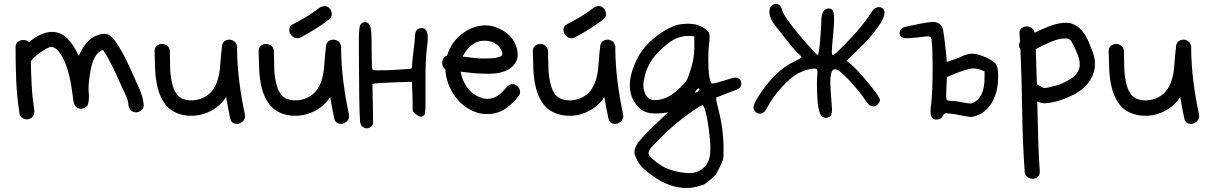

<svg xmlns="http://www.w3.org/2000/svg" viewBox="-20 -596 6183 982"><path d="M127.9 12.7Q114.3 17.6 98.1 9.8Q82 2 80.1 -13.7Q66.4 -99.6 63 -184.1Q59.6 -268.6 59.6 -354.5Q59.6 -369.1 67.4 -377.9Q75.2 -386.7 85.9 -389.6Q96.7 -392.6 108.4 -390.6Q120.1 -388.7 127.9 -380.9Q150.4 -399.4 175.8 -413.1Q201.2 -426.8 227.1 -431.2Q252.9 -435.5 278.3 -428.2Q303.7 -420.9 326.2 -397.5Q344.7 -377.9 358.4 -356Q372.1 -334 382.8 -309.6Q397.5 -346.7 423.8 -377.9Q450.2 -409.2 491.2 -419.9Q521.5 -427.7 539.1 -416.5Q556.6 -405.3 572.3 -381.8Q588.9 -357.4 603 -332Q617.2 -306.6 629.9 -280.3Q642.6 -253.9 654.3 -227.5Q666 -201.2 677.7 -175.8Q691.4 -147.5 701.7 -119.6Q711.9 -91.8 714.8 -60.5Q716.8 -43.9 703.6 -32.7Q690.4 -21.5 675.8 -21.5Q659.2 -21.5 648.9 -32.7Q638.7 -43.9 636.7 -60.5Q634.8 -84 624.5 -106Q614.3 -127.9 604.5 -149.4Q593.8 -171.9 583.5 -195.3Q573.2 -218.8 562.5 -241.2Q551.8 -263.7 539.6 -286.1Q527.3 -308.6 513.7 -330.1Q511.7 -333 509.8 -335.9Q507.8 -338.9 505.9 -341.8Q486.3 -331.1 477.5 -321.3Q468.8 -311.5 460.9 -294.9Q454.1 -280.3 449.7 -264.2Q445.3 -248 442.4 -231.4Q436.5 -200.2 433.6 -166Q431.6 -140.6 434.1 -117.2Q436.5 -93.8 431.6 -68.4Q428.7 -52.7 413.6 -44.9Q398.4 -37.1 383.8 -41Q370.1 -44.9 363.8 -55.2Q357.4 -65.4 355.5 -79.1Q351.6 -110.4 346.7 -143.6Q341.8 -176.8 334 -209.5Q326.2 -242.2 314 -272.9Q301.8 -303.7 282.2 -330.1Q268.6 -347.7 254.4 -353.5Q240.2 -359.4 219.7 -348.6Q197.3 -336.9 175.8 -320.3Q154.3 -303.7 137.7 -283.2Q138.7 -220.7 142.1 -158.7Q145.5 -96.7 155.3 -35.2Q157.2 -18.6 150.9 -5.4Q144.5 7.8 127.9 12.7Z M1192.4 -344.7Q1193.4 -260.7 1204.1 -176.8Q1214.8 -92.8 1232.4 -10.7Q1236.3 7.8 1226.1 20Q1215.8 32.2 1202.1 36.1Q1188.5 40 1174.8 34.2Q1161.1 28.3 1157.2 9.8Q1145.5 -45.9 1136.7 -99.6Q1132.8 -94.7 1129.9 -90.3Q1127 -85.9 1123 -81.1Q1103.5 -57.6 1078.1 -40.5Q1052.7 -23.4 1023.9 -14.2Q995.1 -4.9 964.8 -3.9Q934.6 -2.9 905.3 -10.7Q853.5 -25.4 826.2 -61.5Q798.8 -97.7 787.1 -144Q775.4 -190.4 773.4 -240.7Q771.5 -291 770.5 -334Q770.5 -352.5 782.2 -361.8Q793.9 -371.1 808.6 -371.1Q823.2 -371.1 835.4 -361.8Q847.7 -352.5 848.6 -334Q849.6 -294.9 850.1 -254.9Q850.6 -214.8 858.4 -179.7Q862.3 -160.2 867.2 -146Q872.1 -131.8 882.8 -116.2Q887.7 -109.4 888.2 -108.4Q888.7 -107.4 890.6 -106.4Q905.3 -94.7 910.2 -92.3Q915 -89.8 921.9 -87.9Q962.9 -76.2 1004.9 -90.3Q1046.9 -104.5 1072.3 -141.6Q1086.9 -165 1094.2 -190.4Q1101.6 -215.8 1104.5 -241.7Q1107.4 -267.6 1108.9 -294.4Q1110.4 -321.3 1114.3 -347.7Q1114.3 -377 1129.4 -386.2Q1144.5 -395.5 1161.1 -392.6Q1170.9 -389.6 1176.8 -385.7L1184.6 -378.9Q1195.3 -361.3 1192.4 -344.7Z M1724.6 -344.7Q1725.6 -260.7 1736.3 -176.8Q1747.1 -92.8 1764.6 -10.7Q1768.6 7.8 1758.3 20Q1748 32.2 1734.4 36.1Q1720.7 40 1707 34.2Q1693.4 28.3 1689.5 9.8Q1677.7 -45.9 1668.9 -99.6Q1665 -94.7 1662.1 -90.3Q1659.2 -85.9 1655.3 -81.1Q1635.7 -57.6 1610.4 -40.5Q1585 -23.4 1556.2 -14.2Q1527.3 -4.9 1497.1 -3.9Q1466.8 -2.9 1437.5 -10.7Q1385.7 -25.4 1358.4 -61.5Q1331.1 -97.7 1319.3 -144Q1307.6 -190.4 1305.7 -240.7Q1303.7 -291 1302.7 -334Q1302.7 -352.5 1314.5 -361.8Q1326.2 -371.1 1340.8 -371.1Q1355.5 -371.1 1367.7 -361.8Q1379.9 -352.5 1380.9 -334Q1381.8 -294.9 1382.3 -254.9Q1382.8 -214.8 1390.6 -179.7Q1394.5 -160.2 1399.4 -146Q1404.3 -131.8 1415 -116.2Q1419.9 -109.4 1420.4 -108.4Q1420.9 -107.4 1422.9 -106.4Q1437.5 -94.7 1442.4 -92.3Q1447.3 -89.8 1454.1 -87.9Q1495.1 -76.2 1537.1 -90.3Q1579.1 -104.5 1604.5 -141.6Q1619.1 -165 1626.5 -190.4Q1633.8 -215.8 1636.7 -241.7Q1639.6 -267.6 1641.1 -294.4Q1642.6 -321.3 1646.5 -347.7Q1646.5 -377 1661.6 -386.2Q1676.8 -395.5 1693.4 -392.6Q1703.1 -389.6 1709 -385.7L1716.8 -378.9Q1727.5 -361.3 1724.6 -344.7ZM1610.4 -553.7Q1623 -563.5 1637.7 -564.9Q1652.3 -566.4 1665 -553.7Q1675.8 -543 1676.8 -525.9Q1677.7 -508.8 1665 -498Q1594.7 -444.3 1518.6 -405.3Q1502 -396.5 1487.3 -402.8Q1472.7 -409.2 1465.3 -421.9Q1458 -434.6 1460 -449.2Q1461.9 -463.9 1478.5 -472.7Q1513.7 -490.2 1546.4 -509.8Q1579.1 -529.3 1610.4 -553.7Z M2087.9 -266.6Q2087.9 -279.3 2095.2 -336.9Q2102.5 -394.5 2102.5 -408.2Q2102.5 -432.6 2111.8 -442.4Q2121.1 -452.1 2136.7 -452.1Q2150.4 -452.1 2157.2 -443.4Q2168 -430.7 2168 -405.3Q2168 -379.9 2163.1 -346.7Q2156.2 -288.1 2156.2 -197.3V-149.4V-67.4Q2156.2 -12.7 2149.4 -6.8Q2140.6 1 2132.8 1Q2122.1 1 2105.5 -13.7L2090.8 -27.3L2089.8 -102.5L2086.9 -177.7L1997.1 -174.8Q1903.3 -170.9 1896.5 -168.9L1884.8 -167L1886.7 -69.3Q1886.7 -55.7 1887.2 -31.2Q1887.7 -6.8 1887.7 2.9Q1887.7 12.7 1887.7 20.5Q1887.7 28.3 1887.7 34.2L1886.7 39.1Q1884.8 47.9 1875 54.2Q1865.2 60.5 1855.5 60.5Q1846.7 60.5 1843.8 57.6Q1830.1 51.8 1824.2 39.1Q1817.4 24.4 1816.4 -214.8Q1815.4 -293.9 1815.4 -382.8Q1815.4 -458 1823.2 -469.7Q1833 -482.4 1845.7 -482.4Q1869.1 -482.4 1876 -453.1Q1880.9 -434.6 1880.9 -341.8Q1880.9 -247.1 1884.8 -241.2Q1887.7 -236.3 1914.1 -236.3Q1946.3 -236.3 1972.7 -237.3Q2063.5 -242.2 2073.2 -243.2Q2084 -244.1 2085.9 -248.5Q2087.9 -252.9 2087.9 -266.6Z M2299.8 -378.9Q2318.4 -404.3 2344.2 -423.8Q2370.1 -443.4 2399.4 -454.6Q2428.7 -465.8 2460 -466.3Q2491.2 -466.8 2522.5 -454.1Q2552.7 -442.4 2577.1 -422.4Q2601.6 -402.3 2615.2 -371.1Q2626 -347.7 2627.9 -320.3Q2629.9 -293 2613.3 -270.5Q2598.6 -250 2577.6 -239.3Q2556.6 -228.5 2532.7 -223.6Q2508.8 -218.8 2483.9 -218.8Q2459 -218.8 2436.5 -219.7Q2411.1 -220.7 2386.2 -223.6Q2361.3 -226.6 2335.9 -229.5Q2343.8 -185.5 2367.2 -151.4Q2390.6 -117.2 2430.7 -99.6Q2441.4 -95.7 2447.3 -93.8Q2450.2 -92.8 2452.6 -92.3Q2455.1 -91.8 2458 -91.8Q2465.8 -90.8 2471.2 -90.3Q2476.6 -89.8 2481.4 -90.8Q2488.3 -91.8 2490.7 -92.3Q2493.2 -92.8 2496.1 -93.8Q2506.8 -96.7 2515.1 -100.6Q2523.4 -104.5 2535.2 -113.3Q2541 -118.2 2550.8 -127.9Q2560.5 -137.7 2567.4 -145.5Q2577.1 -159.2 2591.3 -164.1Q2605.5 -168.9 2620.1 -160.2Q2632.8 -152.3 2638.2 -136.2Q2643.6 -120.1 2633.8 -106.4Q2605.5 -68.4 2566.9 -41.5Q2528.3 -14.6 2478.5 -12.7Q2438.5 -10.7 2401.4 -26.9Q2364.3 -43 2335.9 -70.3Q2300.8 -104.5 2280.3 -149.4Q2259.8 -194.3 2257.8 -241.2Q2249 -248 2244.6 -258.3Q2240.2 -268.6 2241.7 -279.3Q2243.2 -290 2249 -299.3Q2254.9 -308.6 2266.6 -311.5Q2277.3 -347.7 2299.8 -378.9ZM2534.2 -355.5Q2523.4 -369.1 2501 -379.9Q2482.4 -387.7 2457.5 -387.7Q2432.6 -387.7 2415 -378.9Q2392.6 -368.2 2375 -349.1Q2357.4 -330.1 2346.7 -306.6Q2370.1 -303.7 2393.6 -300.8Q2417 -297.9 2440.4 -296.9Q2453.1 -296.9 2465.8 -296.9Q2478.5 -296.9 2491.2 -297.9Q2495.1 -297.9 2498.5 -298.3Q2502 -298.8 2505.9 -298.8Q2514.6 -300.8 2519 -301.3Q2523.4 -301.8 2528.3 -303.7Q2532.2 -304.7 2538.1 -306.6Q2543 -308.6 2543.9 -309.6Q2544.9 -310.5 2546.9 -311.5L2549.8 -323.2Q2547.9 -327.1 2547.4 -330.6Q2546.9 -334 2544.9 -336.9Q2543.9 -339.8 2540.5 -345.7Q2537.1 -351.6 2534.2 -355.5Z M3127 -344.7Q3127.9 -260.7 3138.7 -176.8Q3149.4 -92.8 3167 -10.7Q3170.9 7.8 3160.6 20Q3150.4 32.2 3136.7 36.1Q3123 40 3109.4 34.2Q3095.7 28.3 3091.8 9.8Q3080.1 -45.9 3071.3 -99.6Q3067.4 -94.7 3064.5 -90.3Q3061.5 -85.9 3057.6 -81.1Q3038.1 -57.6 3012.7 -40.5Q2987.3 -23.4 2958.5 -14.2Q2929.7 -4.9 2899.4 -3.9Q2869.1 -2.9 2839.8 -10.7Q2788.1 -25.4 2760.7 -61.5Q2733.4 -97.7 2721.7 -144Q2710 -190.4 2708 -240.7Q2706.1 -291 2705.1 -334Q2705.1 -352.5 2716.8 -361.8Q2728.5 -371.1 2743.2 -371.1Q2757.8 -371.1 2770 -361.8Q2782.2 -352.5 2783.2 -334Q2784.2 -294.9 2784.7 -254.9Q2785.2 -214.8 2793 -179.7Q2796.9 -160.2 2801.8 -146Q2806.6 -131.8 2817.4 -116.2Q2822.3 -109.4 2822.8 -108.4Q2823.2 -107.4 2825.2 -106.4Q2839.8 -94.7 2844.7 -92.3Q2849.6 -89.8 2856.4 -87.9Q2897.5 -76.2 2939.5 -90.3Q2981.4 -104.5 3006.8 -141.6Q3021.5 -165 3028.8 -190.4Q3036.1 -215.8 3039.1 -241.7Q3042 -267.6 3043.5 -294.4Q3044.9 -321.3 3048.8 -347.7Q3048.8 -377 3064 -386.2Q3079.1 -395.5 3095.7 -392.6Q3105.5 -389.6 3111.3 -385.7L3119.1 -378.9Q3129.9 -361.3 3127 -344.7ZM3012.7 -553.7Q3025.4 -563.5 3040 -564.9Q3054.7 -566.4 3067.4 -553.7Q3078.1 -543 3079.1 -525.9Q3080.1 -508.8 3067.4 -498Q2997.1 -444.3 2920.9 -405.3Q2904.3 -396.5 2889.6 -402.8Q2875 -409.2 2867.7 -421.9Q2860.4 -434.6 2862.3 -449.2Q2864.3 -463.9 2880.9 -472.7Q2916 -490.2 2948.7 -509.8Q2981.4 -529.3 3012.7 -553.7Z M3585.9 -34.2Q3579.1 -57.6 3572.3 -57.6Q3562.5 -57.6 3507.8 -17.6Q3414.1 47.9 3320.3 148.4Q3296.9 171.9 3296.9 187.5Q3296.9 207 3359.4 249Q3384.8 266.6 3427.2 277.8Q3469.7 289.1 3504.9 289.1Q3527.3 289.1 3540 284.2Q3584 270.5 3603.5 226.6Q3613.3 207 3613.3 158.2Q3613.3 123 3604.5 59.6Q3595.7 -3.9 3585.9 -34.2ZM3557.6 -136.7Q3557.6 -143.6 3553.2 -143.6Q3548.8 -143.6 3542 -135.7Q3535.2 -127.9 3535.2 -125Q3535.2 -117.2 3552.7 -130.9ZM3531.2 -351.6V-410.2L3507.8 -412.1H3499Q3461.9 -412.1 3428.2 -394.5Q3394.5 -377 3350.6 -333Q3303.7 -287.1 3283.2 -226.6Q3270.5 -184.6 3270.5 -160.2Q3270.5 -133.8 3283.2 -110.4Q3299.8 -84 3326.2 -84Q3337.9 -84 3344.7 -85Q3402.3 -90.8 3459 -148.4Q3485.4 -173.8 3492.2 -185.5Q3499 -197.3 3511.7 -238.3Q3531.2 -295.9 3531.2 -351.6ZM3431.6 -464.8Q3459 -474.6 3502 -474.6Q3539.1 -474.6 3569.3 -459Q3593.8 -445.3 3601.6 -435.5Q3609.4 -425.8 3609.4 -404.3Q3609.4 -389.6 3605.5 -361.3Q3602.5 -328.1 3602.5 -293Q3602.5 -187.5 3621.1 -168.9H3623Q3635.7 -168.9 3675.8 -181.6Q3731.4 -199.2 3740.2 -199.2Q3753.9 -199.2 3762.7 -190.4Q3771.5 -181.6 3771.5 -168Q3771.5 -151.4 3757.8 -142.6Q3752.9 -138.7 3699.2 -119.1Q3656.2 -101.6 3645.5 -98.6Q3642.6 -97.7 3642.6 -90.8Q3642.6 -83 3651.4 -48.8Q3680.7 63.5 3680.7 161.1Q3680.7 205.1 3678.7 216.8Q3675.8 228.5 3663.1 254.9Q3646.5 288.1 3639.6 298.8Q3631.8 308.6 3607.4 328.1L3581.1 347.7L3552.7 356.4Q3470.7 380.9 3378.9 339.8Q3345.7 325.2 3291 283.2Q3243.2 247.1 3226.6 194.3Q3224.6 189.5 3224.6 182.6Q3224.6 159.2 3245.1 131.8Q3265.6 104.5 3322.3 49.8L3396.5 -21.5L3369.1 -17.6Q3352.5 -15.6 3328.1 -15.6Q3271.5 -15.6 3239.3 -54.7Q3201.2 -98.6 3201.2 -160.2Q3201.2 -218.8 3239.3 -296.9Q3259.8 -338.9 3300.8 -378.9Q3363.3 -438.5 3431.6 -464.8Z M3924.8 -564.5Q3935.5 -576.2 3948.2 -576.2Q3973.6 -576.2 3982.4 -539.1Q3987.3 -520.5 4027.3 -467.8Q4057.6 -427.7 4107.4 -371.1Q4157.2 -314.5 4162.1 -314.5Q4168 -314.5 4174.3 -387.7Q4180.7 -460.9 4180.7 -488.3Q4180.7 -525.4 4192.4 -539.1Q4203.1 -552.7 4219.7 -552.7Q4229.5 -552.7 4235.4 -546.9Q4246.1 -538.1 4246.1 -498Q4246.1 -464.8 4241.2 -420.9Q4234.4 -349.6 4234.4 -331.1Q4234.4 -314.5 4240.2 -314.5Q4249 -314.5 4310.5 -378.9Q4391.6 -460 4439.5 -537.1Q4454.1 -559.6 4475.6 -559.6Q4487.3 -559.6 4495.6 -551.8Q4503.9 -543.9 4503.9 -530.3Q4503.9 -503.9 4465.3 -450.2Q4426.8 -396.5 4363.3 -336.9L4309.6 -285.2L4326.2 -272.5Q4362.3 -243.2 4421.4 -171.4Q4480.5 -99.6 4480.5 -85Q4480.5 -74.2 4470.2 -63Q4460 -51.8 4449.2 -51.8Q4434.6 -51.8 4426.8 -58.1Q4418.9 -64.5 4403.3 -86.9Q4377.9 -126 4331.1 -176.8Q4284.2 -227.5 4263.7 -238.3Q4250 -245.1 4240.2 -238.3Q4226.6 -227.5 4226.6 -169.9Q4226.6 -155.3 4231.4 -93.8Q4235.4 -44.9 4235.4 -37.1Q4235.4 0 4216.8 3.9Q4208 6.8 4203.1 6.8Q4184.6 6.8 4174.8 -13.7Q4158.2 -50.8 4158.2 -168Q4158.2 -191.4 4159.2 -201.2Q4161.1 -213.9 4161.1 -228.5Q4161.1 -243.2 4153.3 -244.1Q4151.4 -245.1 4145.5 -245.1Q4112.3 -245.1 4065.4 -222.7Q4028.3 -204.1 3979 -150.9Q3929.7 -97.7 3904.3 -45.9Q3888.7 -14.6 3865.2 -14.6Q3851.6 -14.6 3840.8 -28.3Q3834 -37.1 3834 -46.9Q3834 -67.4 3870.1 -120.1Q3951.2 -238.3 4040 -280.3Q4079.1 -298.8 4079.1 -303.7Q4079.1 -308.6 4053.7 -331.1Q4035.2 -349.6 3999 -396.5Q3962.9 -443.4 3953.1 -454.1Q3915 -501 3915 -536.1Q3915 -553.7 3924.8 -564.5Z M4997.1 -238.3Q4975.6 -246.1 4960 -246.1Q4925.8 -246.1 4837.9 -208L4823.2 -202.1L4820.3 -144.5Q4819.3 -127.9 4819.3 -107.4Q4819.3 -87.9 4823.7 -84Q4828.1 -80.1 4845.7 -80.1Q4863.3 -80.1 4904.3 -72.3Q4937.5 -66.4 4943.4 -66.4Q4951.2 -66.4 4962.9 -73.2Q5015.6 -103.5 5015.6 -197.3V-230.5ZM4696.3 -476.6Q4741.2 -484.4 4752.9 -484.4Q4761.7 -484.4 4776.4 -478.5Q4796.9 -470.7 4802.7 -446.3Q4808.6 -421.9 4820.3 -308.6L4822.3 -279.3L4854.5 -290Q4880.9 -298.8 4910.2 -312.5Q4932.6 -321.3 4952.1 -321.3Q4981.4 -321.3 5026.4 -300.8Q5063.5 -283.2 5074.2 -267.1Q5085 -251 5085 -210V-198.2Q5084 -123 5052.7 -70.3Q5021.5 -17.6 4966.8 -2Q4956.1 2 4945.3 2Q4937.5 2 4905.3 -3.9Q4854.5 -14.6 4835 -15.6Q4828.1 -16.6 4819.3 -16.6Q4807.6 -16.6 4802.7 -4.9Q4793.9 15.6 4769.5 15.6Q4762.7 15.6 4758.8 14.6Q4739.3 7.8 4739.3 -26.4Q4739.3 -43 4743.2 -69.3Q4750 -127.9 4750 -257.8Q4750 -354.5 4745.1 -382.8Q4745.1 -384.8 4745.1 -388.7Q4743.2 -408.2 4733.4 -409.2L4725.6 -410.2Q4720.7 -410.2 4711.9 -409.2Q4703.1 -408.2 4688.5 -406.2Q4673.8 -404.3 4661.1 -403.3Q4629.9 -400.4 4617.2 -400.4Q4604.5 -400.4 4597.7 -403.3Q4581.1 -410.2 4581.1 -426.8Q4581.1 -435.5 4586.9 -444.8Q4592.8 -454.1 4609.9 -458.5Q4627 -462.9 4696.3 -476.6Z M5297.9 281.2Q5298.8 299.8 5287.6 309.1Q5276.4 318.4 5261.7 318.4Q5247.1 318.4 5234.4 309.1Q5221.7 299.8 5220.7 281.2Q5210 125 5208 -30.8Q5206.1 -186.5 5199.2 -342.8Q5185.5 -364.3 5197.3 -383.8Q5196.3 -394.5 5195.8 -403.8Q5195.3 -413.1 5194.3 -423.8Q5193.4 -441.4 5204.1 -450.7Q5214.8 -460 5229 -460.9Q5243.2 -461.9 5255.9 -453.6Q5268.6 -445.3 5271.5 -428.7Q5288.1 -436.5 5303.2 -443.4Q5318.4 -450.2 5335 -457Q5348.6 -462.9 5365.2 -468.3Q5381.8 -473.6 5399.4 -476.6Q5417 -479.5 5434.1 -479.5Q5451.2 -479.5 5465.8 -473.6Q5495.1 -461.9 5514.2 -438.5Q5533.2 -415 5545.9 -386.7Q5557.6 -359.4 5568.4 -331.5Q5579.1 -303.7 5580.1 -274.4Q5581.1 -244.1 5571.3 -217.8Q5561.5 -191.4 5544.4 -169.9Q5527.3 -148.4 5503.9 -131.8Q5480.5 -115.2 5454.1 -103.5Q5425.8 -90.8 5395.5 -81.1Q5365.2 -71.3 5334 -68.4Q5320.3 -66.4 5308.1 -69.3Q5295.9 -72.3 5285.2 -77.1Q5287.1 13.7 5289.6 102.5Q5292 191.4 5297.9 281.2ZM5277.3 -344.7Q5279.3 -299.8 5280.3 -255.4Q5281.2 -210.9 5283.2 -166Q5289.1 -162.1 5294.9 -158.7Q5300.8 -155.3 5307.6 -151.4Q5315.4 -146.5 5320.3 -146Q5325.2 -145.5 5335.9 -147.5Q5357.4 -152.3 5378.9 -157.7Q5400.4 -163.1 5419.9 -172.9Q5438.5 -181.6 5455.1 -191.9Q5471.7 -202.1 5485.4 -218.8Q5494.1 -229.5 5499 -243.7Q5503.9 -257.8 5502 -274.4Q5501 -293.9 5492.7 -314.5Q5484.4 -335 5476.6 -352.5Q5471.7 -361.3 5467.3 -370.6Q5462.9 -379.9 5457 -387.7Q5448.2 -396.5 5443.4 -398.4Q5416 -400.4 5395.5 -395.5Q5375 -390.6 5355 -382.3Q5335 -374 5315.4 -364.3Q5295.9 -354.5 5277.3 -344.7Z M6072.3 -344.7Q6073.2 -260.7 6084 -176.8Q6094.7 -92.8 6112.3 -10.7Q6116.2 7.8 6106 20Q6095.7 32.2 6082 36.1Q6068.4 40 6054.7 34.2Q6041 28.3 6037.1 9.8Q6025.4 -45.9 6016.6 -99.6Q6012.7 -94.7 6009.8 -90.3Q6006.8 -85.9 6002.9 -81.1Q5983.4 -57.6 5958 -40.5Q5932.6 -23.4 5903.8 -14.2Q5875 -4.9 5844.7 -3.9Q5814.5 -2.9 5785.2 -10.7Q5733.4 -25.4 5706.1 -61.5Q5678.7 -97.7 5667 -144Q5655.3 -190.4 5653.3 -240.7Q5651.4 -291 5650.4 -334Q5650.4 -352.5 5662.1 -361.8Q5673.8 -371.1 5688.5 -371.1Q5703.1 -371.1 5715.3 -361.8Q5727.5 -352.5 5728.5 -334Q5729.5 -294.9 5730 -254.9Q5730.5 -214.8 5738.3 -179.7Q5742.2 -160.2 5747.1 -146Q5752 -131.8 5762.7 -116.2Q5767.6 -109.4 5768.1 -108.4Q5768.6 -107.4 5770.5 -106.4Q5785.2 -94.7 5790 -92.3Q5794.9 -89.8 5801.8 -87.9Q5842.8 -76.2 5884.8 -90.3Q5926.8 -104.5 5952.1 -141.6Q5966.8 -165 5974.1 -190.4Q5981.4 -215.8 5984.4 -241.7Q5987.3 -267.6 5988.8 -294.4Q5990.2 -321.3 5994.1 -347.7Q5994.1 -377 6009.3 -386.2Q6024.4 -395.5 6041 -392.6Q6050.8 -389.6 6056.6 -385.7L6064.5 -378.9Q6075.2 -361.3 6072.3 -344.7Z"/></svg>

Font: Schoolbell
Style: Regular
Weight: 400
Designer: Font Diner, Inc
Foundry: Font Diner, Inc
Version: Version 1.001